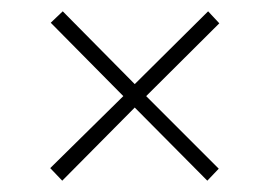

<svg xmlns="http://www.w3.org/2000/svg" viewBox="-20 -448 472 336"><path d="M89.8 -428.2 215.8 -300.8 344.2 -428.2 363.8 -407.2 235.8 -279.8 362.8 -152.8 342.8 -131.8 215.8 -259.8 88.9 -131.8 67.9 -153.8 195.8 -279.8 68.8 -408.2Z"/></svg>

Font: Halibut Thin
Style: Regular
Weight: 250
Designer: Matteo Maggi
Foundry: Collletttivo
Version: Version 3.080 | FøM Fix